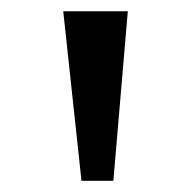

<svg xmlns="http://www.w3.org/2000/svg" viewBox="-20 -759 342 344"><path d="M93.3 -738.8H209L183.1 -435.1H126Z"/></svg>

Font: Monda SemiBold
Style: Regular
Weight: 600
Designer: Vernon Adams
Foundry: Vernon Adams
Version: Version 2.200